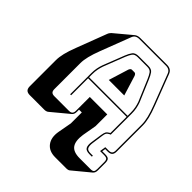

<svg xmlns="http://www.w3.org/2000/svg" viewBox="-273 -900 1375 1375"><g transform="rotate(45 415.0 -212.5)"><path d="M629 305H518Q456 305 425.5 265Q395 225 407 158L426 54V-57H398V-36Q398 -23 394.5 -14Q391 -5 384 1L254 109Q250 113 241.5 116Q233 119 223 119H76Q52 119 41 108Q30 97 30 73V-191Q30 -222 39.5 -261.5Q49 -301 70 -355L156 -581Q159 -590 163.5 -596.5Q168 -603 173 -608L174 -609L302 -716Q310 -723 321 -726.5Q332 -730 346 -730H615Q638 -730 652.5 -720.5Q667 -711 674 -691L761 -464Q782 -410 791.5 -370.5Q801 -331 801 -300V-36Q801 -12 790 -1Q779 10 755 10H730L726 36H755Q782 36 791.5 45.5Q801 55 801 80V152Q801 168 797 177Q793 186 786 192L659 297Q655 301 647 303Q639 305 629 305ZM647 186H758Q777 186 784 178.5Q791 171 791 152V80Q791 61 783.5 53.5Q776 46 755 46H714L721 0H755Q774 0 782.5 -8.5Q791 -17 791 -36V-300Q791 -330 781.5 -369Q772 -408 752 -460L665 -687Q659 -704 646.5 -712Q634 -720 615 -720H346Q326 -720 313.5 -712Q301 -704 295 -687L208 -460Q188 -408 178.5 -369Q169 -330 169 -300V-36Q169 -17 177.5 -8.5Q186 0 205 0H352Q371 0 379.5 -8.5Q388 -17 388 -36V-176H565V-57L546 51Q536 120 559.5 153Q583 186 647 186ZM677 106H701V116H677Q640 116 630 97Q620 78 626 41L638 -42Q642 -66 648 -76Q654 -86 675 -98V-262H285V-90H275V-303Q275 -331 279.5 -354.5Q284 -378 292 -400L356 -564Q367 -592 381 -611Q395 -630 429 -630H527Q560 -630 573.5 -611Q587 -592 599 -563L668 -400Q676 -378 680.5 -354.5Q685 -331 685 -303V-90H681Q662 -80 656.5 -72Q651 -64 648 -42L636 43Q632 73 639 89.5Q646 106 677 106ZM285 -303V-272H675V-303Q675 -330 670.5 -353Q666 -376 659 -396L590 -559Q579 -585 567 -602.5Q555 -620 527 -620H429Q399 -620 387 -602.5Q375 -585 365 -560L301 -396Q294 -376 289.5 -353Q285 -330 285 -303ZM445 -510Q449 -519 453.5 -523Q458 -527 464 -527H489Q495 -527 499.5 -523Q504 -519 508 -510L555 -358H398Z"/></g></svg>

Font: Bungee Shade
Style: Regular
Weight: 400
Designer: David Jonathan Ross
Foundry: David Jonathan Ross
Version: Version 1.000;PS 1.0;hotconv 1.0.72;makeotf.lib2.5.5900